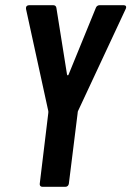

<svg xmlns="http://www.w3.org/2000/svg" viewBox="-20 -720 506 739"><path d="M143 -1H232C239 -1 244 -6 245 -13L279 -286C279 -288 279 -289 280 -292L464 -686C468 -695 464 -700 456 -700H363C357 -700 351 -696 349 -690L244 -433C243 -429 239 -429 238 -433L197 -690C196 -696 192 -700 185 -700H92C84 -700 79 -695 80 -686L166 -292C166 -289 166 -288 166 -286L133 -13C132 -6 136 -1 143 -1Z"/></svg>

Font: Barlow Condensed SemiBold
Style: Italic
Weight: 600
Width: 3
Italic angle: -7°
Designer: Jeremy Tribby
Foundry: Tribby Type
Version: Version 1.422;hotconv 1.0.109;makeotfexe 2.5.65596